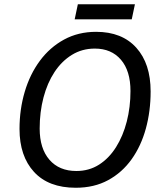

<svg xmlns="http://www.w3.org/2000/svg" viewBox="-20 -875 761 905"><path d="M337 10Q209 10 140.5 -64.5Q72 -139 72 -267Q72 -359 96.5 -442Q121 -525 168 -588.5Q215 -652 282 -688.5Q349 -725 433 -725Q555 -725 622.5 -650Q690 -575 690 -444Q690 -351 667.5 -269Q645 -187 600.5 -124.5Q556 -62 490 -26Q424 10 337 10ZM340 -69Q400 -69 447 -99Q494 -129 527 -181.5Q560 -234 577.5 -302Q595 -370 595 -446Q595 -541 550 -593.5Q505 -646 427 -646Q367 -646 319 -616.5Q271 -587 237 -535.5Q203 -484 185 -415.5Q167 -347 167 -269Q167 -175 213 -122Q259 -69 340 -69ZM332 -784 347 -855H616L601 -784Z"/></svg>

Font: Noto Sans
Style: Italic
Weight: 400
Italic angle: -12°
Designer: Monotype Design Team
Foundry: Monotype Imaging Inc.
Version: Version 2.013; ttfautohint (v1.8.4.7-5d5b)